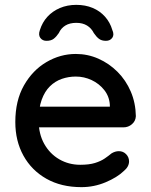

<svg xmlns="http://www.w3.org/2000/svg" viewBox="-20 -760 622 790"><path d="M315 10Q232 10 171 -24.5Q110 -59 76.5 -119.5Q43 -180 43 -258Q43 -346 78.5 -408.5Q114 -471 171 -504.5Q228 -538 292 -538Q341 -538 385 -518.5Q429 -499 463.5 -464.5Q498 -430 518 -383.5Q538 -337 539 -282Q538 -262 523 -249Q508 -236 488 -236H99L75 -321H451L432 -303V-328Q430 -363 409 -389.5Q388 -416 357 -430.5Q326 -445 292 -445Q262 -445 234.5 -435.5Q207 -426 185.5 -405Q164 -384 151.5 -349.5Q139 -315 139 -264Q139 -209 162 -168Q185 -127 224 -104.5Q263 -82 310 -82Q347 -82 371 -89.5Q395 -97 411 -108Q427 -119 439 -129Q454 -138 469 -138Q487 -138 499 -125.5Q511 -113 511 -96Q511 -74 489 -56Q462 -30 414.5 -10Q367 10 315 10ZM294 -740Q331 -740 361 -727.5Q391 -715 412 -691.5Q433 -668 442 -637Q451 -617 442 -604.5Q433 -592 416 -592Q398 -592 387 -600.5Q376 -609 366 -624Q356 -644 338 -655Q320 -666 294 -666Q267 -666 249 -655Q231 -644 222 -624Q212 -609 201 -600.5Q190 -592 171 -592Q155 -592 146 -604Q137 -616 144 -636Q154 -668 175 -691Q196 -714 226.5 -727Q257 -740 294 -740Z"/></svg>

Font: Quicksand Light SemiBold
Style: Regular
Weight: 600
Version: Version 3.006